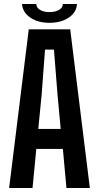

<svg xmlns="http://www.w3.org/2000/svg" viewBox="-20 -948 499 968"><path d="M26 0 125 -800H334L433 0H315L297 -197H163L144 0ZM173 -298H286L270 -471L252 -698H207L190 -471ZM91 -928H163Q163 -910 181.5 -898.5Q200 -887 229 -887Q259 -887 278 -898.5Q297 -910 297 -928H368Q366 -886 327 -859.5Q288 -833 229 -833Q171 -833 132.5 -859.5Q94 -886 91 -928Z"/></svg>

Font: Big Shoulders Text
Style: Bold
Weight: 700
Designer: Patric King
Foundry: XO Type Co
Version: Version 1.000; ttfautohint (v1.8.2)